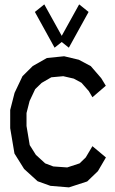

<svg xmlns="http://www.w3.org/2000/svg" viewBox="-20 -853 514 855"><path d="M391.6 -202.1 451.7 -151.9 416 -90.8 368.2 -44.9 287.1 -18.6 204.6 -25.4 147.5 -45.9 87.4 -100.6 44.4 -169.4 25.4 -282.2V-363.3L44.9 -439.5L80.1 -513.7L126 -559.1L189 -594.7L265.6 -602.5L331.1 -586.9L384.3 -558.6L430.7 -504.9L451.2 -471.2L391.6 -419.9L375.5 -447.3L342.8 -484.4L308.6 -502.9L261.7 -513.7L208.5 -508.8L165.5 -483.9L136.7 -456.1L111.8 -403.3L98.1 -349.6V-292L112.3 -207L139.6 -163.6L181.2 -125.5L217.3 -111.8L279.3 -107.4L334.5 -125.5L361.8 -151.9ZM374.5 -799.8 286.6 -640.6 254.9 -666 223.1 -640.6 135.3 -799.8 177.2 -833.5 254.9 -693.4 332.5 -833.5Z"/></svg>

Font: Gap Sans
Style: Regular
Weight: 400
Designer: Alexandre Liziard and Étienne Ozeray
Foundry: Interstices.io
Version: Version 1.6.1 - December 3. 2014